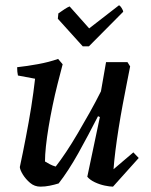

<svg xmlns="http://www.w3.org/2000/svg" viewBox="-20 -685 563 717"><path d="M131 12Q109 12 92.5 -2Q76 -16 65.5 -33Q55 -50 54 -61Q60 -88 65.5 -116Q71 -144 76.5 -172Q82 -200 87 -228.5Q92 -257 96.5 -284.5Q101 -312 104.5 -339Q108 -366 111 -391L47 -403Q44 -416 44 -434Q81 -438 122 -445.5Q163 -453 197 -465L214 -445Q205 -411 195 -371.5Q185 -332 176.5 -291Q168 -250 161.5 -211Q155 -172 151.5 -139Q148 -106 148 -82Q156 -77 166.5 -71.5Q177 -66 188 -63Q206 -86 227 -117.5Q248 -149 270 -186.5Q292 -224 314.5 -264Q337 -304 357 -344L376 -453H456L466 -437Q461 -411 453.5 -373.5Q446 -336 438 -293Q430 -250 423 -206Q416 -162 411 -122Q406 -82 404 -53L478 -116L498 -95L402 12Q390 12 371 8Q352 4 334 -4.5Q316 -13 306 -25L353 -248L346 -251Q328 -216 309.5 -181Q291 -146 272.5 -113Q254 -80 235.5 -51.5Q217 -23 199 0Q183 5 165.5 8.5Q148 12 131 12ZM289 -512 196 -615 198 -635Q211 -644 221.5 -651Q232 -658 240 -661L313 -579L424 -665Q428 -665 434 -655.5Q440 -646 440 -641L312 -512Z"/></svg>

Font: Labrada Medium
Style: Italic
Weight: 500
Italic angle: -7°
Designer: Mercedes Jáuregui
Foundry: Omnibus-Type Team
Version: Version 1.000